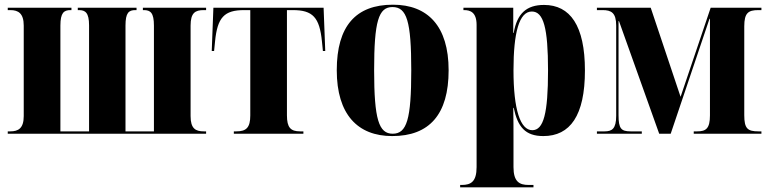

<svg xmlns="http://www.w3.org/2000/svg" viewBox="-20 -569 3274 817"><path d="M13 0H857V-10H847C812 -10 791 -22 791 -75V-460C791 -515 811 -526 847 -526H857V-536H588V-526H592C620 -526 635 -515 635 -460V-10H514V-460C514 -515 528 -526 556 -526H561V-536H311V-526H316C343 -526 359 -515 359 -461V-10H237V-460C237 -515 252 -526 280 -526H284V-536H13V-526H24C58 -526 81 -512 81 -460V-75C81 -23 58 -10 24 -10H13Z M975 0H1271V-10H1257C1217 -10 1201 -26 1201 -78V-526H1226C1311 -526 1340 -495 1350 -392L1354 -352H1364L1357 -536H888L881 -352H891L895 -392C905 -495 934 -526 1019 -526H1045V-78C1045 -26 1028 -10 986 -10H975Z M1649 10C1807 10 1889 -82 1889 -270C1889 -458 1800 -549 1652 -549C1494 -549 1413 -458 1413 -270C1413 -82 1502 10 1649 10ZM1651 0C1592 0 1572 -61 1572 -270C1572 -479 1591 -539 1650 -539C1711 -539 1730 -479 1730 -270C1730 -61 1711 0 1651 0Z M1938 228H2250V218H2229C2190 218 2165 204 2165 142V27C2165 -19 2165 -65 2164 -110H2166C2183 -29 2215 10 2292 10C2406 10 2469 -77 2469 -269C2469 -460 2406 -548 2295 -548C2221 -548 2180 -512 2166 -429H2164V-536H1952V-526H1955C1981 -526 2008 -517 2008 -463V142C2008 204 1984 218 1945 218H1938ZM2245 -15C2194 -15 2165 -103 2165 -270C2165 -430 2189 -520 2243 -520C2293 -520 2312 -450 2312 -269C2312 -86 2293 -15 2245 -15Z M2520 0H2711V-10H2663C2623 -10 2612 -22 2612 -79V-479H2614L2785 0H2834L2999 -489H3001V-78C3001 -22 2984 -10 2947 -10H2932V0H3220V-10H3207C3161 -10 3147 -22 3147 -79V-457C3147 -514 3164 -526 3207 -526H3220V-536H3004L2876 -157L2749 -536H2520V-526H2544C2581 -526 2602 -515 2602 -460V-76C2602 -21 2584 -10 2553 -10H2520Z"/></svg>

Font: Noto Serif Display Condensed ExtraBold
Style: Regular
Weight: 800
Width: 3
Designer: Monotype Design Team
Foundry: Monotype Imaging Inc.
Version: Version 2.009